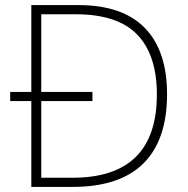

<svg xmlns="http://www.w3.org/2000/svg" viewBox="-20 -734 740 754"><path d="M288 -714Q461 -714 548.5 -624.5Q636 -535 636 -364Q636 -184 543 -92Q450 0 265 0H103V-337H20V-373H103V-714ZM277 -678H142V-373H343V-337H142V-36H265Q596 -36 596 -363Q596 -518 519 -598Q442 -678 277 -678Z"/></svg>

Font: Noto Sans Lao Looped ExtraLight
Style: Regular
Weight: 200
Designer: Mark Frömberg, Ben Mitchell
Foundry: The Fontpad Ltd
Version: Version 1.002; ttfautohint (v1.8.4.7-5d5b)